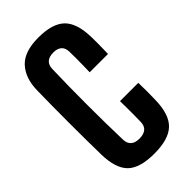

<svg xmlns="http://www.w3.org/2000/svg" viewBox="-251 -878 957 957"><g transform="rotate(-45 227.5 -400.0)"><path d="M230 9.5Q128 9.5 84.8 -33Q41.5 -75.5 39.5 -174Q38.5 -223 38 -281Q37.5 -339 37.5 -400Q37.5 -461 38 -519.2Q38.5 -577.5 39.5 -627Q41 -712 85.8 -760.5Q130.5 -809 230 -809Q328 -809 372 -766.8Q416 -724.5 418.5 -626.5Q419 -609 419 -587.5Q419 -566 418.5 -544.2Q418 -522.5 417.5 -505.5H288.5Q289 -526 289.5 -551.8Q290 -577.5 290 -603.5Q290 -629.5 289.5 -650Q289 -676.5 273.8 -690Q258.5 -703.5 230 -703.5Q200.5 -703.5 185 -690Q169.5 -676.5 168.5 -650Q166.5 -592 165.8 -528.5Q165 -465 165 -400Q165 -335 165.8 -271.8Q166.5 -208.5 168.5 -150.5Q169.5 -123.5 185 -109.8Q200.5 -96 230 -96Q261 -96 277 -109.8Q293 -123.5 293.5 -150.5Q294 -171 294.2 -197.5Q294.5 -224 294.2 -250.5Q294 -277 293.5 -297H422.5Q423.5 -268.5 423.5 -235.8Q423.5 -203 422.5 -174Q420 -75.5 375.2 -33Q330.5 9.5 230 9.5Z"/></g></svg>

Font: Big Shoulders Display Thin ExtraBold
Style: Regular
Weight: 800
Version: Version 2.002